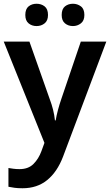

<svg xmlns="http://www.w3.org/2000/svg" viewBox="-20 -764 587 1024"><path d="M0 -542H137L245 -236Q256 -207 263 -179Q270 -151 273 -122H277Q281 -147 289 -177Q297 -207 307 -236L411 -542H547L316 72Q285 153 231.5 196.5Q178 240 100 240Q75 240 57 237.5Q39 235 25 232V132Q36 134 51.5 136Q67 138 84 138Q131 138 158.5 110.5Q186 83 201 42L217 -2ZM115 -684Q115 -716 132.5 -730Q150 -744 175 -744Q200 -744 218 -730Q236 -716 236 -684Q236 -654 218 -639.5Q200 -625 175 -625Q150 -625 132.5 -639.5Q115 -654 115 -684ZM309 -684Q309 -716 326.5 -730Q344 -744 369 -744Q393 -744 411.5 -730Q430 -716 430 -684Q430 -654 411.5 -639.5Q393 -625 369 -625Q344 -625 326.5 -639.5Q309 -654 309 -684Z"/></svg>

Font: Noto Sans Ethiopic SemiBold
Style: Regular
Weight: 600
Designer: Monotype Design Team
Foundry: Monotype Imaging Inc.
Version: Version 2.102; ttfautohint (v1.8.4.7-5d5b)